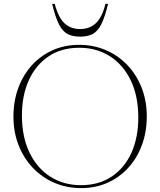

<svg xmlns="http://www.w3.org/2000/svg" viewBox="-20 -955 822 985"><path d="M385 -725Q459.5 -725 523 -697.8Q586.5 -670.5 633.5 -621Q680.5 -571.5 706.8 -504.5Q733 -437.5 733 -358Q733 -278 708 -210.8Q683 -143.5 637.8 -94Q592.5 -44.5 531.2 -17.2Q470 10 397 10Q322.5 10 259 -17.2Q195.5 -44.5 148.5 -94Q101.5 -143.5 75.2 -210.5Q49 -277.5 49 -357Q49 -437 74 -504.2Q99 -571.5 144.2 -621Q189.5 -670.5 251 -697.8Q312.5 -725 385 -725ZM395 -5Q488 -5 554 -49.8Q620 -94.5 654.8 -172.5Q689.5 -250.5 689.5 -351.5Q689.5 -463 650.5 -543.2Q611.5 -623.5 543.2 -666.8Q475 -710 387 -710Q294 -710 228.2 -665.2Q162.5 -620.5 127.5 -542.5Q92.5 -464.5 92.5 -363.5Q92.5 -252 131.5 -171.8Q170.5 -91.5 238.8 -48.2Q307 -5 395 -5ZM391 -806Q440 -806 472 -836.2Q504 -866.5 521 -935H534.5Q518 -867 499.8 -830.8Q481.5 -794.5 455.8 -780.8Q430 -767 391 -767Q352 -767 326.2 -780.8Q300.5 -794.5 282.2 -830.8Q264 -867 247.5 -935H261Q278.5 -866.5 310.2 -836.2Q342 -806 391 -806Z"/></svg>

Font: Newsreader Display ExtraLight
Style: Regular
Weight: 275
Designer: Hugues Gentile
Foundry: Production Type
Version: Version 1.002